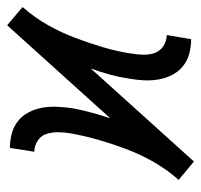

<svg xmlns="http://www.w3.org/2000/svg" viewBox="-44 -536 576 551"><g transform="rotate(90 244.5 -260.0)"><path d="M41 8 -11 -36 -9 -39Q19 -71 40.5 -109Q62 -147 77 -187Q92 -227 104 -267Q116 -307 122 -347Q125 -365 125.5 -382.5Q126 -400 120.5 -415.5Q115 -431 100.5 -440.5Q86 -450 69 -450L81 -520Q103 -520 123 -514.5Q143 -509 158.5 -496.5Q174 -484 183.5 -465.5Q193 -447 196.5 -426.5Q200 -406 199 -384.5Q198 -363 194 -341Q190 -314 182.5 -286.5Q175 -259 165 -232L432 -528L485 -484L482 -481Q454 -449 432.5 -411Q411 -373 396 -333Q381 -293 369.5 -253Q358 -213 351 -173Q348 -155 348 -137.5Q348 -120 353 -104.5Q358 -89 372.5 -79.5Q387 -70 404 -70L393 0Q371 0 351 -5.5Q331 -11 315.5 -23.5Q300 -36 290.5 -54.5Q281 -73 277.5 -93.5Q274 -114 275 -135.5Q276 -157 279 -179Q284 -206 291.5 -233.5Q299 -261 308 -288Z"/></g></svg>

Font: Iosevka Term Curly Oblique
Style: Regular
Weight: 400
Italic angle: -9°
Designer: Belleve Invis
Foundry: Belleve Invis
Version: Version 32.3.0